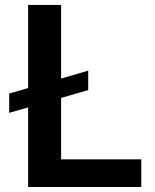

<svg xmlns="http://www.w3.org/2000/svg" viewBox="-20 -747 618 767"><path d="M332.4 -464.8V-387.1L224.1 -355.8V-110.4H544.4V0H92.3V-317.8L16.7 -296.2V-373.2L92.3 -395.2V-727.3H224.1V-433.2Z"/></svg>

Font: Inter UI Semi Bold
Style: Regular
Weight: 600
Designer: Rasmus Andersson
Foundry: rsms
Version: 3.2;8d6f07862